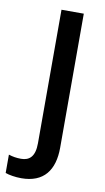

<svg xmlns="http://www.w3.org/2000/svg" viewBox="-133 -675 475 865"><g transform="rotate(10 105.0 -242.5)"><path d="M29 147C132 147 178 84 178 -19V-632H76V-21C76 40 51 61 13 61C-8 61 -26 58 -44 52V136C-27 142 1 147 29 147Z"/></g></svg>

Font: Noto Sans Kannada UI SemiCondensed Medium
Style: Regular
Weight: 500
Width: 4
Designer: Jelle Bosma - Monotype Design Team
Foundry: Monotype Imaging Inc.
Version: Version 2.005